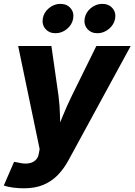

<svg xmlns="http://www.w3.org/2000/svg" viewBox="-41 -785 709 1012"><path d="M-21 192.9 33.2 67.9 59.6 72.8Q87.9 79.6 110.4 75.9Q132.8 72.3 146.7 58.8Q160.6 45.4 163.6 23.9L168 1L54.7 -542.5H230L267.6 -278.8Q274.4 -224.6 275.4 -170.2Q276.4 -115.7 279.3 -54.2H243.2Q266.1 -115.7 288.6 -170.7Q311 -225.6 336.9 -278.8L466.8 -542.5H647.9L320.3 59.1Q296.4 103.5 264.2 137Q231.9 170.4 188.2 189Q144.5 207.5 85 207.5Q54.7 207.5 26.4 203.6Q-2 199.7 -21 192.9ZM472.7 -609.9Q439 -609.9 419.4 -632.6Q399.9 -655.3 405.3 -687.5Q410.6 -719.7 437.7 -742.2Q464.8 -764.6 498.5 -764.6Q531.7 -764.6 551.5 -742.2Q571.3 -719.7 565.9 -687.5Q560.5 -655.3 533.2 -632.6Q505.9 -609.9 472.7 -609.9ZM251.5 -609.9Q218.3 -609.9 198.7 -632.6Q179.2 -655.3 184.6 -687.5Q189.9 -719.7 217 -742.2Q244.1 -764.6 277.3 -764.6Q311 -764.6 330.6 -742.2Q350.1 -719.7 344.7 -687.5Q339.4 -655.3 312.3 -632.6Q285.2 -609.9 251.5 -609.9Z"/></svg>

Font: Inter 16pt ExtraBold
Style: Italic
Weight: 800
Italic angle: -9.3988°
Version: Version 4.001;git-66647c0bb